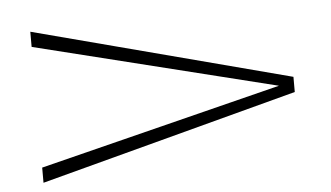

<svg xmlns="http://www.w3.org/2000/svg" viewBox="-40 -574 1000 580"><g transform="rotate(-5 460.0 -284.0)"><path d="M70 -467V-513L850 -308V-262L70 -55V-101L804 -285Z"/></g></svg>

Font: Coconat
Style: Bold
Weight: 900
Width: 8
Designer: Sara Lavazza
Foundry: Collletttivo
Version: Version 1.000;Glyphs 3.2 (3217)